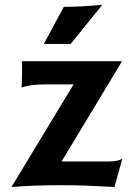

<svg xmlns="http://www.w3.org/2000/svg" viewBox="-20 -762 540 790"><path d="M70.8 -487.3 69.8 -510.3H482.4L233.4 -97.7H425.3Q468.3 -97.7 483.4 -109.9L451.2 7.3Q429.7 5.9 399.4 4.9L338.9 2Q282.7 0 232.9 0Q122.6 0 27.3 7.3L282.7 -414.6H161.6Q105 -414.6 68.8 -401.9Q70.8 -439.9 70.8 -460.9ZM242.7 -733.9Q315.9 -733.9 398.9 -742.2L398.4 -738.8L270.5 -581.1H160.2Z"/></svg>

Font: Hammersmith One
Style: Regular
Weight: 400
Designer: Nicole Fally
Foundry: Nicole Fally
Version: Version 1.003